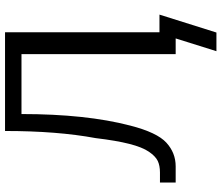

<svg xmlns="http://www.w3.org/2000/svg" viewBox="-80 -656 901 782"><g transform="rotate(-90 371.0 -264.5)"><path d="M19 0V-64H60Q88 -64 107 -73Q126 -82 144.5 -109Q163 -136 176.5 -189Q190 -242 200 -326Q229 -482 229 -695H631V-66H703L630 166H554L606 0H542V-628H298Q298 -365 251 -185Q223 -76 181.5 -38Q140 0 85 0Z"/></g></svg>

Font: Coval
Style: Light
Weight: 300
Foundry: Context Ltd
Version: Version 001.000